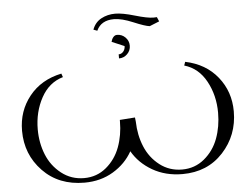

<svg xmlns="http://www.w3.org/2000/svg" viewBox="-65 -1126 1591 1218"><g transform="rotate(-5 731.0 -517.5)"><path d="M58 -354Q58 -480 133 -573.5Q208 -667 338 -694L346 -671Q256 -645 207 -555Q158 -465 158 -354Q158 -268 188 -193.5Q218 -119 280.5 -70Q343 -21 425 -21Q506 -21 566 -71Q626 -121 654 -196.5Q682 -272 682 -360V-369L779 -376L782 -350Q784 -263 814.5 -189.5Q845 -116 906.5 -68.5Q968 -21 1049 -21Q1130 -21 1190.5 -71Q1251 -121 1279 -196.5Q1307 -272 1307 -360Q1307 -471 1258 -561Q1209 -651 1119 -677L1127 -700Q1257 -673 1332 -579.5Q1407 -486 1407 -360Q1407 -208 1307.5 -100Q1208 8 1049 8Q941 8 858 -40Q775 -88 731 -165Q688 -88 608 -40Q528 8 425 8Q261 8 159.5 -97.5Q58 -203 58 -354ZM565 -954Q582 -1000 622 -1021.5Q662 -1043 711 -1043Q757 -1043 835 -1020Q913 -997 952 -997Q967 -997 973 -998L985 -970L923 -945Q894 -948 821.5 -978.5Q749 -1009 700 -1009Q618 -1009 589 -945ZM673 -867Q677 -884 687 -896Q697 -908 711 -908Q742 -908 764 -886Q786 -864 786 -833Q786 -802 764 -780Q742 -758 711 -758V-784Q729 -784 741 -798.5Q753 -813 753 -833Z"/></g></svg>

Font: Dihjauti
Style: Bold
Weight: 700
Designer: T. Christopher White
Version: Version 3.0.0